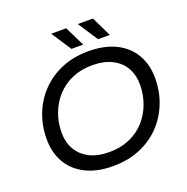

<svg xmlns="http://www.w3.org/2000/svg" viewBox="-153 -1029 1147 1180"><g transform="rotate(-20 420.0 -439.5)"><path d="M389 8Q285 8 211 -29Q137 -66 98.5 -132.5Q60 -199 60 -287Q60 -374 90 -450.5Q120 -527 176 -585Q232 -643 310 -675.5Q388 -708 485 -708Q590 -708 664 -671Q738 -634 776.5 -567.5Q815 -501 815 -413Q815 -326 785 -249.5Q755 -173 699 -115Q643 -57 564.5 -24.5Q486 8 389 8ZM398 -81Q470 -81 529 -106.5Q588 -132 629 -177.5Q670 -223 692 -282Q714 -341 714 -407Q714 -470 687 -517.5Q660 -565 607 -592Q554 -619 477 -619Q404 -619 345.5 -593.5Q287 -568 245.5 -522.5Q204 -477 182 -418Q160 -359 160 -293Q160 -230 187.5 -182.5Q215 -135 267.5 -108Q320 -81 398 -81ZM567 -757 482 -887H581L644 -757ZM393 -757 308 -887H406L470 -757Z"/></g></svg>

Font: Montserrat Thin Medium
Style: Italic
Weight: 500
Italic angle: -11.3°
Version: Version 9.000